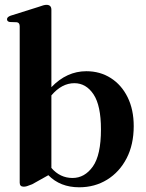

<svg xmlns="http://www.w3.org/2000/svg" viewBox="-20 -763 602 794"><path d="M192.5 -722.5V-402.5Q256 -468.5 337 -468.5Q394 -468.5 438.2 -440.2Q482.5 -412 507.8 -360.8Q533 -309.5 533 -241.5Q533 -165 503.5 -108.2Q474 -51.5 423 -20Q372 11.5 307.5 11.5Q229 11.5 180 -38.5L113 -1Q98 5 91.2 7Q84.5 9 78 9Q61.5 9 61.5 -7.5V-654Q61.5 -669.5 49.5 -671L20.5 -672Q9 -674 9 -683.5Q9 -692.5 23.5 -698L139.5 -734.5Q162 -743 172 -743Q192.5 -743 192.5 -722.5ZM287.5 -419Q235.5 -419 192.5 -368.5V-68.5Q228.5 -27 280 -27Q330 -27 363.8 -74.2Q397.5 -121.5 397.5 -228Q397.5 -326.5 366.8 -372.8Q336 -419 287.5 -419Z"/></svg>

Font: Fraunces 72pt SemiBold
Style: Regular
Weight: 600
Version: Version 1.000;[b76b70a41]